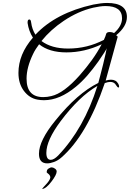

<svg xmlns="http://www.w3.org/2000/svg" viewBox="-20 -663 880 1301"><path d="M300 444Q244 444 244 379Q244 290 355 154Q504 -31 646 -101Q651 -120 659.5 -151.5Q668 -183 679 -228Q700 -315 703 -336Q700 -324 646 -246Q609 -194 571.5 -151Q534 -108 495 -76Q385 16 278 16Q267 16 256 15Q245 14 234 12Q179 2 142 -47Q105 -96 105 -169Q105 -295 203 -408Q175 -452 167 -507V-512Q167 -531 179 -531Q189 -531 191 -511Q197 -465 220 -428Q359 -576 612 -632Q638 -637 661.5 -640Q685 -643 706 -643Q840 -643 840 -548Q840 -484 767 -424Q769 -422 773.5 -419Q778 -416 777 -412L696 -117Q716 -123 732 -123Q766 -123 781 -96Q787 -86 787 -77Q787 -70 783 -70Q776 -70 767 -85Q755 -108 727 -108Q712 -108 690 -100Q569 255 394 406Q372 425 346 434.5Q320 444 300 444ZM441 -334Q571 -334 684 -393Q696 -419 699 -432Q702 -446 724 -446Q740 -446 753 -439Q807 -487 807 -539Q807 -622 695 -622Q676 -622 655.5 -619Q635 -616 612 -611Q509 -587 411 -521Q323 -462 261 -385Q329 -334 441 -334ZM273 -5Q300 -5 328 -12Q412 -31 521 -154Q565 -204 602.5 -256Q640 -308 669 -363Q552 -308 430 -308Q313 -308 245 -363Q233 -347 222.5 -330.5Q212 -314 204 -297Q160 -206 160 -130Q160 -5 273 -5ZM324 420Q345 420 374 391Q549 208 640 -81Q516 -9 391 158Q294 288 294 373Q294 420 324 420ZM265 618 274 606Q284 595 291 587.5Q298 580 302 575Q311 564 315.5 555.5Q320 547 321 540Q321 527 310 517Q297 507 296 504Q297 498 298 493.5Q299 489 302 485Q304 482 309 479Q314 476 323 472Q324 471 331 471Q342 472 353 480Q364 488 364 499Q364 521 329 567Q293 615 265 618Z"/></svg>

Font: Ephesis
Style: Regular
Weight: 400
Designer: Robert E. Leuschke
Foundry: Robert E. Leuschke
Version: Version 1.010; ttfautohint (v1.8.3)